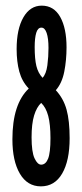

<svg xmlns="http://www.w3.org/2000/svg" viewBox="-20 -651 290 681"><path d="M125 10Q77 10 50.5 -35Q24 -80 24 -157Q24 -282 82 -337Q58 -362 48.5 -397Q39 -432 39 -477Q39 -548 63 -589.5Q87 -631 128 -631Q171 -631 193.5 -591Q216 -551 216 -483Q216 -438 208 -397Q200 -356 178 -331Q205 -302 216 -262.5Q227 -223 227 -161Q227 -81 200.5 -35.5Q174 10 125 10ZM131 -375Q144 -389 148 -419.5Q152 -450 152 -481Q152 -515 145.5 -534Q139 -553 127 -553Q114 -553 108.5 -534.5Q103 -516 103 -484Q103 -442 109 -417Q115 -392 131 -375ZM126 -67Q142 -67 150.5 -88Q159 -109 159 -161Q159 -210 151 -240Q143 -270 126 -286Q110 -271 101 -241.5Q92 -212 92 -164Q92 -112 102.5 -89.5Q113 -67 126 -67Z"/></svg>

Font: Inconsolata UltraCondensed Bold
Style: Regular
Weight: 700
Width: 1
Monospace: yes
Designer: Raph Levien, Cyreal, Brenton Simpson
Foundry: Raph Levien, Cyreal, Google
Version: Version 3.001; ttfautohint (v1.8.2.53-6de2)